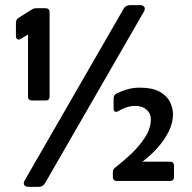

<svg xmlns="http://www.w3.org/2000/svg" viewBox="-20 -705 747 747"><path d="M105 -314Q89 -314 89 -329V-571L61 -554Q53 -549 47.5 -552.5Q42 -556 42 -565V-617Q42 -629 53 -636L102 -667Q111 -673 121 -673H157Q173 -673 173 -657V-329Q173 -314 157 -314ZM91 22Q79 22 74.5 15Q70 8 76 -3L461 -671Q469 -685 486 -685H525Q537 -685 541.5 -678Q546 -671 540 -660L155 8Q147 22 130 22ZM435 -1Q419 -1 419 -16V-35Q419 -47 428 -53Q457 -75 489.5 -105.5Q522 -136 544.5 -171Q567 -206 567 -241Q567 -264 550 -278.5Q533 -293 507 -293Q488 -293 471 -287Q454 -281 441 -273Q433 -268 427.5 -271Q422 -274 422 -283V-322Q422 -335 433 -341Q451 -350 474 -357Q497 -364 524 -364Q572 -364 600.5 -348.5Q629 -333 641 -309Q653 -285 653 -260Q653 -226 636 -192.5Q619 -159 592 -129Q565 -99 534 -76H641Q657 -76 657 -60V-16Q657 -1 641 -1Z"/></svg>

Font: Pitagon Sans Medium
Style: Regular
Weight: 500
Designer: Travis Tran
Foundry: Pitagon
Version: Version 1.001; ttfautohint (v1.8.4.7-5d5b);gftools[0.9.26]